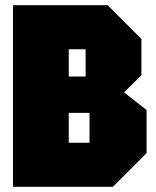

<svg xmlns="http://www.w3.org/2000/svg" viewBox="-20 -720 600 740"><path d="M245 -425H310V-530H245ZM245 -170H325V-285H245ZM525 -570V-430L458 -364L545 -296V-130L415 0H30V-700H395Z"/></svg>

Font: Tektur Condensed Black
Style: Regular
Weight: 900
Width: 3
Designer: Adam Jagosz
Foundry: Adam Jagosz
Version: Version 1.005;gftools[0.9.30]